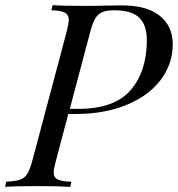

<svg xmlns="http://www.w3.org/2000/svg" viewBox="-53 -728 693 748"><path d="M620 -556Q620 -478 572.5 -416Q525 -354 439 -319Q353 -284 243 -284H213L166 -106Q164 -99 160 -82.5Q156 -66 156 -56Q156 -37 171 -29Q186 -21 225 -20L221 0Q175 -3 97 -3Q9 -3 -33 0L-29 -20Q7 -22 25 -28Q43 -34 53.5 -51Q64 -68 74 -106L206 -602Q215 -638 215 -650Q215 -670 200 -678.5Q185 -687 147 -688L152 -708Q192 -705 275 -705Q323 -705 347 -706L421 -707Q519 -707 569.5 -666.5Q620 -626 620 -556ZM519 -572Q519 -631 489 -659.5Q459 -688 392 -688Q362 -688 345 -680.5Q328 -673 317.5 -655Q307 -637 298 -602L219 -304H253Q393 -304 456 -377Q519 -450 519 -572Z"/></svg>

Font: Playfair Display
Style: Italic
Weight: 400
Italic angle: -14°
Designer: Claus Eggers Sørensen
Foundry: Claus Eggers Sørensen
Version: Version 1.200; ttfautohint (v1.6)